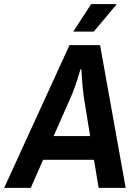

<svg xmlns="http://www.w3.org/2000/svg" viewBox="-46 -903 658 923"><path d="M435.1 -686 558.1 0H428.2L405.8 -134.8H161.1L102.1 0H-25.9L288.1 -686ZM356.9 -437Q354 -456.5 351.8 -479.5Q349.6 -502.4 348.1 -522.9Q346.2 -546.4 345.2 -569.8H340.8Q334 -544.9 326.2 -521.5Q319.3 -501 311.3 -478.3Q303.2 -455.6 294.9 -437L211.9 -249H387.2ZM512.2 -883.3 513.2 -880.4 404.8 -751H306.2L392.1 -883.3Z"/></svg>

Font: Archivo Narrow
Style: Bold Italic
Weight: 700
Italic angle: -8°
Designer: Hector Gatti
Foundry: Hector Gatti
Version: 1.002; ttfautohint (v0.8)